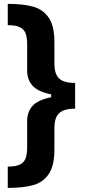

<svg xmlns="http://www.w3.org/2000/svg" viewBox="-20 -757 430 977"><path d="M256.8 -103.5V5.9Q256.8 86.4 228 128.7Q199.2 170.9 148.7 185.1Q98.1 199.2 19.5 199.2V90.8Q59.6 90.8 81.1 80.3Q102.5 69.8 110.4 48.6Q118.2 27.3 118.2 -8.8V-141.6Q118.2 -186.5 144.8 -217.3Q171.4 -248 240.2 -262.2V-276.9Q171.4 -291 144.8 -321.8Q118.2 -352.5 118.2 -397.5V-530.3Q118.2 -566.4 110.4 -587.2Q102.5 -607.9 81.3 -618.4Q60.1 -628.9 19.5 -628.9V-737.3Q98.1 -737.3 148.7 -723.1Q199.2 -709 228 -667Q256.8 -625 256.8 -544.9V-435.5Q256.8 -398.9 266.8 -377.2Q276.9 -355.5 299.8 -345.2Q322.8 -335 362.3 -335V-204.1Q322.8 -204.1 299.8 -193.6Q276.9 -183.1 266.8 -161.4Q256.8 -139.6 256.8 -103.5Z"/></svg>

Font: Pretendard
Style: Bold
Weight: 700
Designer: Base glyphs from Inter by Rasmus Andersson; Hangeul glyphs from Noto Sans CJK(Source Han Sans) by Jang Soo-young and Kan
Foundry: Kil Hyung-jin
Version: Version 1.309